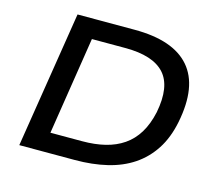

<svg xmlns="http://www.w3.org/2000/svg" viewBox="-101 -831 1082 958"><g transform="rotate(15 440.5 -352.5)"><path d="M74 0 186 -705H481Q681 -705 765.5 -607.5Q850 -510 812 -318Q795 -233 756 -173Q717 -113 659.5 -74.5Q602 -36 526.5 -18Q451 0 361 0ZM208 -100H371Q437 -100 490 -113Q543 -126 584 -154Q625 -182 652.5 -227Q680 -272 694 -336Q721 -475 662 -540Q603 -605 460 -605H287Z"/></g></svg>

Font: Nunito Sans 7pt SemiExpanded SemiBold
Style: Italic
Weight: 600
Width: 6
Italic angle: -9°
Designer: Vernon Adams
Foundry: Vernon Adams
Version: Version 3.101;gftools[0.9.27]